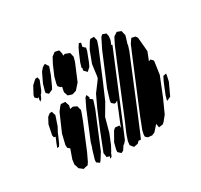

<svg xmlns="http://www.w3.org/2000/svg" viewBox="-115 -677 853 815"><g transform="rotate(-30 311.5 -270.0)"><path d="M290 -449 256 -368 232 -341 216 -336 211 -335 199 -339 191 -342 189 -350 185 -361 189 -381 190 -385 183 -387 174 -397 175 -408 183 -439 204 -488 219 -516 236 -529 247 -527 256 -525 258 -519 261 -505 259 -497 265 -499 270 -500 283 -495 291 -492 293 -484 296 -471ZM340 -417 332 -400 322 -391 316 -385 308 -393 302 -399 304 -412 301 -414 303 -419 308 -436 325 -476 334 -495 344 -510 353 -507 352 -501 349 -489 355 -483 361 -478 358 -464ZM173 -451 153 -407 147 -396 127 -387 116 -397 117 -405 126 -437 148 -483 161 -498 175 -506 181 -496 186 -489 183 -479ZM224 -24 215 -17 217 -28V-29L212 -30L204 -32L203 -41L201 -53L205 -63L238 -147L274 -233L300 -288L333 -332L339 -341L341 -351L348 -405L370 -463L388 -493L395 -501H403H413L415 -491L417 -483L415 -475L407 -452L352 -320L317 -239L284 -183L265 -114L246 -67L232 -41L230 -39ZM460 -423 337 -126 307 -55 293 -39 294 -44 279 -21 268 -15 260 -22 254 -28 255 -39 263 -70 288 -114 298 -123 304 -122 318 -121 319 -110V-109L327 -130L363 -218L353 -212H346L335 -222L336 -233L351 -282L416 -437L440 -485L449 -493L456 -490L466 -487L469 -472L467 -454L459 -434L464 -433ZM87 -452 108 -471 119 -472 122 -458 105 -415 98 -404 95 -402 87 -384 78 -376 79 -388 82 -397 76 -394 65 -404 67 -415ZM513 -374 415 -136 376 -43 367 -23 361 -24H356V-25L355 -23L347 -15L336 -13L327 -11L321 -18L314 -27L316 -45L326 -75L348 -126L443 -357L472 -426L484 -450L489 -459L507 -471L520 -466L527 -463L529 -452L532 -441L529 -430L520 -401L521 -402L520 -396ZM574 -221 537 -129 508 -65 488 -40 480 -33 466 -31 460 -30 459 -36 457 -49 432 -21 418 -15 398 -17 388 -26V-35L392 -54L414 -111L506 -332L533 -396L543 -411L548 -418L556 -416L566 -414L573 -404L579 -335L563 -294L572 -298L582 -288L583 -283ZM194 -215 143 -92 125 -54 117 -42 106 -40 95 -37 77 -51 74 -62 70 -73 73 -96 89 -141 79 -150 78 -163 90 -213 127 -298 143 -319 149 -324 165 -323 170 -322 171 -317 176 -302 173 -289 172 -286 176 -287 187 -289 200 -283 205 -280 206 -274 210 -260 207 -250ZM70 -209 58 -182 51 -171 42 -170 49 -189 60 -215 52 -217 50 -228 60 -276 75 -304 88 -314 99 -315 102 -304 105 -296 102 -286 89 -248 77 -226ZM265 -234 195 -65 175 -33 168 -25 161 -30 154 -35 155 -47 168 -91 171 -98 178 -122 233 -255 253 -296 262 -303 265 -295 268 -289 265 -282 268 -280 277 -273 275 -265ZM593 -177 566 -119 546 -110 547 -116 552 -134 574 -188 581 -202 585 -210 600 -213 599 -204Z"/></g></svg>

Font: Rubik Marker Hatch
Style: Regular
Weight: 400
Designer: Hubert and Fischer, NaN
Foundry: Hubert & Fischer, NaN
Version: Version 2.200